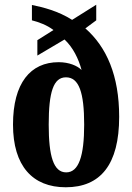

<svg xmlns="http://www.w3.org/2000/svg" viewBox="-20 -782 559 812"><path d="M258 10C405 10 484 -86 484 -288C484 -462 431 -583 341 -662L387 -696V-762L285 -698C225 -736 163 -751 115 -761V-696C143 -689 179 -676 206 -655L138 -612V-547L253 -615C289 -581 312 -534 325 -486C307 -504 272 -519 228 -519C109 -519 35 -431 35 -255C35 -80 118 10 258 10ZM260 -53C206 -53 186 -122 186 -255C186 -393 206 -455 259 -455C314 -455 336 -391 336 -255C336 -122 313 -53 260 -53Z"/></svg>

Font: Noto Serif Tamil ExtraCondensed ExtraBold
Style: Regular
Weight: 800
Width: 2
Designer: Indian Type Foundry, Tom Grace, and the Monotype Design Team
Foundry: Monotype Imaging Inc.
Version: Version 2.004